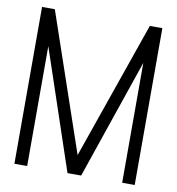

<svg xmlns="http://www.w3.org/2000/svg" viewBox="-79 -772 779 844"><g transform="rotate(10 310.5 -350.0)"><path d="M98 -700H41V0H98V-535L278 0H339L522 -535V0H578V-700H522L308 -86Z"/></g></svg>

Font: Advent Pro
Style: Regular
Weight: 400
Designer: VivaRado, Andreas Kalpakidis
Foundry: VivaRado, Andreas Kalpakidis
Version: Version 3.000